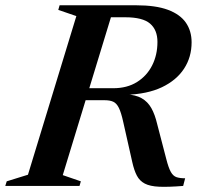

<svg xmlns="http://www.w3.org/2000/svg" viewBox="-52 -705 754 728"><path d="M377.5 -370.5Q430 -370.5 467.5 -394Q505 -417.5 525 -457.2Q545 -497 545 -546Q545 -591.5 517 -615.5Q489 -639.5 423 -639.5H262L295.5 -685H463.5Q538.5 -685 584.8 -667.8Q631 -650.5 652.8 -619Q674.5 -587.5 674.5 -544.5Q674.5 -488.5 645.8 -444.5Q617 -400.5 561.8 -374.2Q506.5 -348 425 -345.5V-347.5Q462.5 -345.5 485.2 -332.5Q508 -319.5 521.8 -295.2Q535.5 -271 544 -234.5L578.5 -102Q587 -68.5 595.8 -53Q604.5 -37.5 617.5 -33.2Q630.5 -29 650 -29L642.5 0Q586.5 4.5 551.8 3Q517 1.5 497.2 -8.8Q477.5 -19 467 -39Q456.5 -59 449.5 -90.5L415.5 -241.5Q407.5 -278 398.8 -295.8Q390 -313.5 377.5 -319.2Q365 -325 345 -325H181.5L178 -370.5ZM186 -41 254.5 -17.5 249.5 0H-32L-26.5 -17.5L54 -42.5L237.5 -644L169 -667.5L174 -685H382.5Z"/></svg>

Font: Newsreader 36pt SemiBold
Style: Italic
Weight: 600
Italic angle: -17°
Designer: Hugues Gentile
Foundry: Production Type
Version: Version 1.003